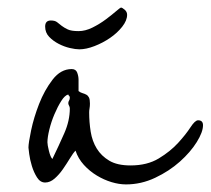

<svg xmlns="http://www.w3.org/2000/svg" viewBox="-20 -538 555 506"><path d="M515 -208Q515 -190 498.5 -163.5Q482 -137 454 -112Q426 -87 389 -69.5Q352 -52 312 -52Q294 -52 274 -58Q254 -64 235 -75.5Q216 -87 201 -103.5Q186 -120 179 -141Q173 -135 164.5 -121Q156 -107 146 -92.5Q136 -78 124 -67.5Q112 -57 99 -57Q86 -57 77.5 -70.5Q69 -84 64 -100.5Q59 -117 57 -132Q55 -147 55 -149Q55 -161 62 -194.5Q69 -228 83 -264Q97 -300 118.5 -328Q140 -356 169 -356Q180 -356 183.5 -346.5Q187 -337 187 -328V-298Q192 -294 197.5 -292.5Q203 -291 207.5 -288.5Q212 -286 214.5 -281Q217 -276 217 -265Q217 -258 216 -252.5Q215 -247 215 -242Q215 -216 219 -191Q223 -166 235 -146.5Q247 -127 268 -114.5Q289 -102 324 -102Q368 -102 398.5 -120.5Q429 -139 449.5 -161.5Q470 -184 482 -202.5Q494 -221 502 -221Q515 -221 515 -208ZM164 -252Q164 -256 162 -259.5Q160 -263 160 -266Q160 -270 162 -273Q164 -276 164 -281Q164 -284 162 -285.5Q160 -287 160 -289Q151 -287 141.5 -272Q132 -257 123.5 -237Q115 -217 110 -196.5Q105 -176 105 -163Q105 -156 109 -140Q113 -124 118 -119Q135 -154 149.5 -187Q164 -220 164 -252ZM189 -408Q179 -408 164 -411.5Q149 -415 134.5 -422.5Q120 -430 109.5 -441Q99 -452 99 -468Q99 -484 114 -484Q125 -484 130.5 -479.5Q136 -475 142.5 -470Q149 -465 158.5 -460.5Q168 -456 187 -456Q205 -456 224 -465.5Q243 -475 259 -487Q275 -499 286 -508.5Q297 -518 299 -518Q302 -518 308.5 -512.5Q315 -507 315 -499Q315 -484 302 -467.5Q289 -451 270 -438Q251 -425 229 -416.5Q207 -408 189 -408Z"/></svg>

Font: Reenie Beanie
Style: Regular
Weight: 500
Designer: James Grieshaber
Foundry: James Grieshaber
Version: Version 1.000